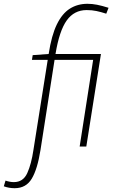

<svg xmlns="http://www.w3.org/2000/svg" viewBox="-125 -770 594 1010"><path d="M-48 220Q-78 220 -105 210L-96 180Q-73 188 -52 188Q-3 188 18.5 140.5Q40 93 51 18L126 -455H43L47 -480L131 -486Q146 -584 174 -641.5Q202 -699 242.5 -724.5Q283 -750 335 -750Q360 -750 385.5 -745Q411 -740 446 -729L434 -698Q406 -707 382.5 -712Q359 -717 331 -717Q265 -717 226 -662.5Q187 -608 167 -486H406L329 1H294L365 -455H162L88 19Q72 120 42 170Q12 220 -48 220Z"/></svg>

Font: Georama ExtraLight
Style: Italic
Weight: 200
Italic angle: -9°
Designer: Jean-Baptiste Levee
Foundry: Production Type
Version: Version 1.000